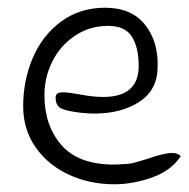

<svg xmlns="http://www.w3.org/2000/svg" viewBox="-20 -477 488 497"><path d="M40 -202Q40 -269 65 -327.5Q90 -386 138.5 -421.5Q187 -457 252 -457Q320 -457 355 -413.5Q390 -370 388 -304Q388 -245 341.5 -214Q295 -183 223 -183Q212 -183 190 -185Q154 -189 139 -196Q124 -203 124 -224Q124 -231 128 -234.5Q132 -238 144 -238Q157 -238 190 -232Q222 -226 247 -226Q339 -226 339 -306Q339 -354 321.5 -382Q304 -410 260 -410Q212 -410 174 -384.5Q136 -359 115.5 -318Q95 -277 95 -231Q95 -152 139 -101.5Q183 -51 275 -51Q286 -51 312 -53Q323 -54 339 -59Q355 -64 362 -66Q405 -81 425 -81Q440 -81 448 -73Q423 -35 373.5 -17.5Q324 0 276 0Q212 0 158 -25Q104 -50 72 -96Q40 -142 40 -202Z"/></svg>

Font: Indie Flower
Style: Regular
Weight: 400
Designer: Kimberly Geswein
Foundry: Kimberly Geswein
Version: Version 2.000